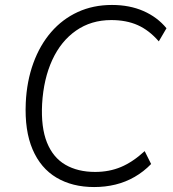

<svg xmlns="http://www.w3.org/2000/svg" viewBox="-20 -747 698 775"><path d="M360 8Q272 8 208 -30Q144 -68 111.5 -144Q79 -220 84 -332Q88 -419 114.5 -492Q141 -565 186.5 -617.5Q232 -670 294 -698.5Q356 -727 432 -727Q503 -727 559 -702.5Q615 -678 652 -633L621 -580Q582 -625 536 -645.5Q490 -666 429 -666Q348 -666 287 -623.5Q226 -581 191 -505Q156 -429 150 -328Q145 -233 169.5 -172Q194 -111 244 -82Q294 -53 364 -53Q421 -53 468.5 -73Q516 -93 564 -137L590 -85Q560 -54 523.5 -33Q487 -12 446 -2Q405 8 360 8Z"/></svg>

Font: Nunitoga
Style: Light Italic
Weight: 300
Italic angle: -9°
Designer: Vernon Adams
Foundry: Vernon Adams
Version: Version 1.0